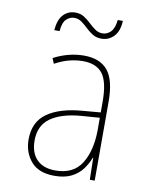

<svg xmlns="http://www.w3.org/2000/svg" viewBox="-83 -779 665 850"><g transform="rotate(10 250.0 -354.0)"><path d="M220 10Q149 10 114.5 -30.5Q80 -71 80 -129Q80 -208 136 -247.5Q192 -287 292 -295L374 -302V-349Q374 -439 346 -475.5Q318 -512 258 -512Q229 -512 198 -504.5Q167 -497 132 -478L122 -502Q154 -519 188.5 -528Q223 -537 258 -537Q330 -537 365 -494.5Q400 -452 400 -354V0H378L376 -98H374Q364 -71 345.5 -46Q327 -21 296.5 -5.5Q266 10 220 10ZM220 -14Q301 -14 337 -71.5Q373 -129 374 -220V-278L292 -272Q204 -265 155.5 -231Q107 -197 107 -129Q107 -74 136.5 -44Q166 -14 220 -14ZM108 -625Q112 -673 133.5 -695.5Q155 -718 187 -718Q210 -718 226.5 -707.5Q243 -697 257.5 -683Q272 -669 287 -658.5Q302 -648 320 -648Q341 -648 357 -664Q373 -680 377 -718H400Q398 -671 375 -647.5Q352 -624 320 -624Q297 -624 280 -634.5Q263 -645 248.5 -659Q234 -673 219.5 -683.5Q205 -694 186 -694Q167 -694 151 -679Q135 -664 132 -625Z"/></g></svg>

Font: Noto Sans Mono ExtraCondensed Thin
Style: Regular
Weight: 100
Width: 2
Designer: Monotype Design Team
Foundry: Monotype Imaging Inc.
Version: Version 2.014; ttfautohint (v1.8.4.7-5d5b)